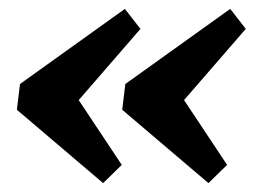

<svg xmlns="http://www.w3.org/2000/svg" viewBox="-20 -440 586 432"><path d="M25 -251 261 -420 296 -375 146 -202 149 -227 254 -69 212 -28 18 -193ZM262 -251 498 -420 533 -375 383 -202 386 -227 491 -69 449 -28 255 -193Z"/></svg>

Font: Yrsa
Style: Italic
Weight: 400
Italic angle: -7.10001°
Designer: Anna Giedrys (Yrsa+Rasa design), David Brezina (Yrsa art-direction, Rasa art-direction, design)
Foundry: Rosetta Type Foundry
Version: Version 2.004